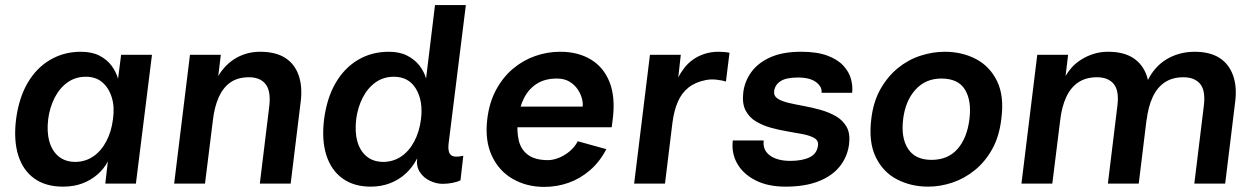

<svg xmlns="http://www.w3.org/2000/svg" viewBox="-20 -720 4934 753"><path d="M227 12Q159 12 114.5 -20Q70 -52 51.5 -111Q33 -170 43 -252Q54 -336 88.5 -395Q123 -454 177 -485.5Q231 -517 297 -517Q340 -517 369.5 -502Q399 -487 417 -463Q435 -439 443 -411L455 -505H576L513 0H393L403 -87Q388 -58 362 -35.5Q336 -13 302.5 -0.5Q269 12 227 12ZM277 -85Q316 -86 346.5 -107Q377 -128 397 -166Q417 -204 423 -252Q430 -300 418.5 -337.5Q407 -375 381.5 -397Q356 -419 317 -419Q276 -419 245 -397Q214 -375 194.5 -337Q175 -299 169 -253Q163 -203 173.5 -165.5Q184 -128 210 -106.5Q236 -85 277 -85Z M663 0 725 -505H846L836 -422Q845 -438 860 -455Q875 -472 895.5 -486Q916 -500 942.5 -508.5Q969 -517 1000 -517Q1061 -517 1098.5 -493Q1136 -469 1151.5 -424Q1167 -379 1159 -319L1120 0H999L1036 -303Q1043 -362 1022 -389.5Q1001 -417 956 -417Q913 -417 884 -397Q855 -377 838 -339Q821 -301 815 -249L784 0Z M1616 -99Q1599 -65 1572 -40Q1545 -15 1510 -1.5Q1475 12 1434 12Q1368 12 1323.5 -20Q1279 -52 1260 -111Q1241 -170 1251 -252Q1262 -336 1296.5 -395Q1331 -454 1384.5 -485.5Q1438 -517 1505 -517Q1547 -517 1576.5 -502Q1606 -487 1624.5 -463.5Q1643 -440 1651 -412L1686 -700H1807L1739 -154Q1736 -124 1748 -112.5Q1760 -101 1797 -109L1786 -13Q1775 -7 1755.5 -3Q1736 1 1716 1Q1692 1 1667 -10.5Q1642 -22 1627 -44.5Q1612 -67 1616 -99ZM1485 -85Q1524 -86 1554.5 -107Q1585 -128 1605 -166Q1625 -204 1631 -252Q1640 -324 1611.5 -371.5Q1583 -419 1525 -419Q1484 -419 1453 -397Q1422 -375 1402.5 -337Q1383 -299 1377 -253Q1371 -203 1381.5 -165.5Q1392 -128 1418 -106.5Q1444 -85 1485 -85Z M2114 13Q2046 13 1991.5 -18Q1937 -49 1909 -109Q1881 -169 1891 -253Q1899 -319 1926 -368.5Q1953 -418 1992.5 -451Q2032 -484 2079.5 -500.5Q2127 -517 2177 -517Q2247 -517 2297.5 -486.5Q2348 -456 2371 -397Q2394 -338 2383 -252L2379 -221H1984L1994 -302H2265Q2267 -316 2262 -334.5Q2257 -353 2245 -370.5Q2233 -388 2213 -400Q2193 -412 2164 -412Q2118 -412 2086 -392Q2054 -372 2035.5 -336Q2017 -300 2011 -252Q2006 -206 2014.5 -169.5Q2023 -133 2051 -112.5Q2079 -92 2129 -92Q2149 -92 2171.5 -101Q2194 -110 2214 -126.5Q2234 -143 2246 -166L2358 -135Q2332 -85 2293.5 -52Q2255 -19 2209.5 -3Q2164 13 2114 13Z M2467 0 2529 -505H2650L2640 -416Q2650 -436 2664.5 -454.5Q2679 -473 2699 -487Q2719 -501 2744 -509Q2769 -517 2798 -517Q2806 -517 2820 -516Q2834 -515 2841 -513L2827 -400Q2813 -405 2790 -407.5Q2767 -410 2748 -406Q2707 -398 2680 -376.5Q2653 -355 2638 -320Q2623 -285 2617 -237L2588 0Z M3061 12Q2991 12 2942.5 -13Q2894 -38 2871 -79Q2848 -120 2854 -169H2975Q2972 -142 2985 -124.5Q2998 -107 3022.5 -98Q3047 -89 3079 -89Q3126 -89 3155 -103Q3184 -117 3188 -149Q3191 -168 3174.5 -178Q3158 -188 3130.5 -193.5Q3103 -199 3069.5 -204.5Q3036 -210 3003.5 -219Q2971 -228 2944.5 -244Q2918 -260 2904 -287Q2890 -314 2895 -357Q2900 -400 2926 -436.5Q2952 -473 3000.5 -495Q3049 -517 3122 -517Q3184 -517 3224.5 -502Q3265 -487 3287.5 -462.5Q3310 -438 3317.5 -410Q3325 -382 3322 -356H3202Q3205 -379 3181 -397.5Q3157 -416 3109 -416Q3063 -416 3041 -401.5Q3019 -387 3016 -362Q3014 -344 3029.5 -333.5Q3045 -323 3073 -316.5Q3101 -310 3134 -304Q3167 -298 3200 -288.5Q3233 -279 3259.5 -263.5Q3286 -248 3300.5 -222Q3315 -196 3310 -155Q3304 -106 3274 -68Q3244 -30 3190.5 -9Q3137 12 3061 12Z M3620 12Q3553 12 3498 -16.5Q3443 -45 3414.5 -104Q3386 -163 3397 -253Q3405 -321 3433 -370.5Q3461 -420 3501.5 -453Q3542 -486 3590 -501.5Q3638 -517 3685 -517Q3753 -517 3807.5 -488.5Q3862 -460 3890.5 -401.5Q3919 -343 3907 -253Q3899 -185 3871.5 -135.5Q3844 -86 3803.5 -53Q3763 -20 3715.5 -4Q3668 12 3620 12ZM3633 -93Q3698 -93 3735.5 -136Q3773 -179 3782 -253Q3791 -325 3764.5 -368.5Q3738 -412 3672 -412Q3610 -412 3570.5 -368.5Q3531 -325 3522 -253Q3513 -179 3541.5 -136Q3570 -93 3633 -93Z M3986 0 4048 -505H4169L4159 -422Q4168 -438 4183 -455Q4198 -472 4220 -486Q4242 -500 4268.5 -508.5Q4295 -517 4326 -517Q4386 -517 4423.5 -493Q4461 -469 4477 -424Q4493 -379 4485 -319L4446 0H4325L4362 -303Q4370 -363 4348.5 -390Q4327 -417 4282 -417Q4239 -417 4209 -397Q4179 -377 4161.5 -339Q4144 -301 4138 -249L4107 0ZM4664 0 4701 -303Q4709 -363 4687.5 -390Q4666 -417 4621 -417Q4578 -417 4548 -397Q4518 -377 4500.5 -339Q4483 -301 4477 -249L4482 -406Q4494 -431 4512.5 -452Q4531 -473 4555 -487.5Q4579 -502 4607 -509.5Q4635 -517 4665 -517Q4725 -517 4762.5 -493Q4800 -469 4816 -424Q4832 -379 4824 -319L4785 0Z"/></svg>

Font: Inclusive Sans SemiBold
Style: Italic
Weight: 600
Italic angle: -7°
Designer: Olivia King
Foundry: Olivia King
Version: Version 2.004